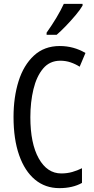

<svg xmlns="http://www.w3.org/2000/svg" viewBox="-20 -963 486 993"><path d="M292 -649Q237 -649 203 -608.5Q169 -568 153 -501.5Q137 -435 137 -357Q137 -221 180.5 -143.5Q224 -66 297 -66Q327 -66 353.5 -73.5Q380 -81 404 -93V-17Q356 10 287 10Q214 10 161 -34Q108 -78 79 -160.5Q50 -243 50 -358Q50 -460 76 -543Q102 -626 155.5 -675.5Q209 -725 289 -725Q361 -725 422 -689L392 -618Q370 -632 345 -640.5Q320 -649 292 -649ZM407 -934Q395 -913 371 -884.5Q347 -856 320.5 -828.5Q294 -801 273 -783H221V-794Q279 -876 310 -943H407Z"/></svg>

Font: Noto Sans Lao ExtraCondensed
Style: Regular
Weight: 400
Width: 2
Designer: Monotype Design Team
Foundry: Monotype Imaging Inc.
Version: Version 2.003; ttfautohint (v1.8.4.7-5d5b)